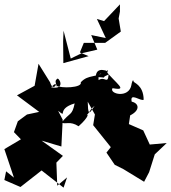

<svg xmlns="http://www.w3.org/2000/svg" viewBox="-20 -853 786 882"><path d="M243 0 239 -106 269 -137 171 -207 262 -180 268 -303 247 -344C293 -308 235 -352 323 -378C311 -320 302 -339 263 -290C282 -280 301 -299 341 -273C393 -319 386 -337 374 -318C410 -360 382 -344 445 -389C405 -387 385 -275 383 -386L416 -327L408 -278L489 -177L469 -152L507 -96L547 -76L642 -18L665 -62L691 -144L746 -196L668 -189L638 -254L572 -283L578 -323C626 -347 618 -379 585 -386C575 -431 627 -386 640 -395C639 -465 591 -473 594 -479C590 -496 583 -462 584 -464C573 -398 479 -422 497 -448C573 -434 512 -469 462 -532C484 -518 421 -556 420 -499C502 -497 423 -487 479 -511C475 -462 462 -505 433 -485C427 -545 474 -488 475 -531C417 -491 388 -514 351 -475C360 -449 258 -446 238 -460C253 -442 224 -478 241 -489C248 -506 287 -438 215 -452C257 -497 227 -419 210 -475L157 -560L139 -459L58 -415L160 -339L104 -327L62 -296L44 -246L76 -213L0 -168L44 -37L8 -66L0 -26L74 6L171 -70L272 9L288 -38ZM270 -664 271 -563 387 -595 347 -612 365 -656H463L535 -708L525 -768L531 -800V-833L458 -756L425 -766L466 -678L399 -692L427 -625L354 -608L305 -584L272 -712Z"/></svg>

Font: Hussar Lance
Style: Regular
Weight: 700
Foundry: Cannot Into Space Fonts, PlusOne Fonts
Version: Version 2.27